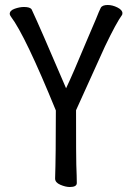

<svg xmlns="http://www.w3.org/2000/svg" viewBox="-20 -735 540 770"><path d="M260 15Q243 15 222 6Q201 -3 201 -19Q204 -108 204 -292Q81 -593 24 -668Q19 -675 19 -679Q19 -693 39 -700Q59 -707 76 -707Q101 -707 107 -697Q139 -629 245 -381Q270 -433 330 -577Q360 -646 365 -659Q378 -692 384 -703.5Q390 -715 412 -715Q431 -715 451 -705Q471 -695 471 -682L470 -676Q446 -643 401 -549L285 -293Q285 -95 286 -74Q288 -25 288 -1Q288 15 260 15Z"/></svg>

Font: LXGW WenKai Mono TC
Style: Bold
Weight: 700
Designer: LXGW / Fontworks Inc.
Foundry: LXGW / Fontworks Inc.
Version: Version 1.330